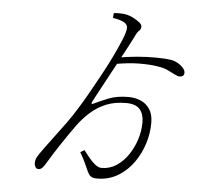

<svg xmlns="http://www.w3.org/2000/svg" viewBox="-56 -850 1112 957"><g transform="rotate(5 500.0 -371.0)"><path d="M481 44Q464 45 452 44Q440 43 431.5 36.5Q423 30 416 16Q405 -10 394.5 -31.5Q384 -53 369 -79L389 -91Q418 -52 440 -31Q462 -10 481 -10Q522 -10 555.5 -32Q589 -54 613.5 -90Q638 -126 651.5 -169Q665 -212 665 -254Q665 -295 644.5 -319Q624 -343 575 -343Q518 -343 475 -325Q432 -307 399 -277.5Q366 -248 339 -212Q321 -187 303 -161Q285 -135 268.5 -110Q252 -85 237.5 -62.5Q223 -40 212 -21Q200 0 190.5 11.5Q181 23 170 23Q159 24 153.5 15Q148 6 148 -5Q148 -21 155 -34.5Q162 -48 187 -82Q204 -106 231.5 -142Q259 -178 289 -219.5Q319 -261 343 -301Q359 -326 384 -370Q409 -414 437.5 -466Q466 -518 490.5 -568.5Q515 -619 531 -658.5Q547 -698 547 -717Q547 -732 531 -742.5Q515 -753 473 -760L475 -784Q492 -786 509.5 -785.5Q527 -785 540 -782Q555 -779 573.5 -769.5Q592 -760 605 -749.5Q618 -739 618 -729Q618 -715 608.5 -707.5Q599 -700 588 -675Q581 -660 563.5 -627.5Q546 -595 523.5 -553Q501 -511 478 -468.5Q455 -426 436 -390.5Q417 -355 407 -336Q403 -329 404.5 -325Q406 -321 416 -327Q445 -341 486 -357.5Q527 -374 585 -374Q618 -374 646 -362Q674 -350 691.5 -324Q709 -298 709 -255Q709 -202 692.5 -150.5Q676 -99 646 -56.5Q616 -14 574 13Q532 40 481 44ZM829 -498Q820 -498 804.5 -506Q789 -514 768 -524Q747 -534 719 -538Q679 -545 622 -544.5Q565 -544 493 -530L507 -563Q556 -573 608 -577.5Q660 -582 705.5 -581.5Q751 -581 778 -577Q805 -573 828.5 -554.5Q852 -536 852 -519Q852 -498 829 -498Z"/></g></svg>

Font: Noto Serif SC ExtraLight ExtraLight
Style: Regular
Weight: 250
Version: Version 2.002-H1;hotconv 1.1.0;makeotfexe 2.6.0